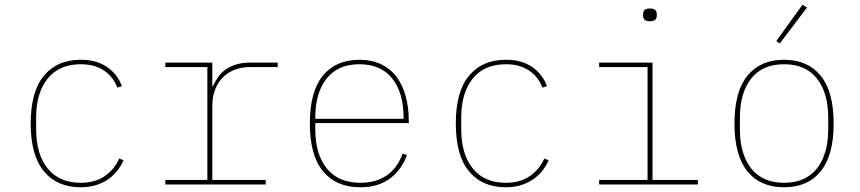

<svg xmlns="http://www.w3.org/2000/svg" viewBox="-20 -781 3640 813"><path d="M322 12Q222 12 166 -55.5Q110 -123 110 -258Q110 -393 166 -460.5Q222 -528 322 -528Q390 -528 434.5 -496.5Q479 -465 496 -416L477 -410Q458 -458 418.5 -483.5Q379 -509 322 -509Q231 -509 182 -448.5Q133 -388 133 -282V-234Q133 -128 182 -67.5Q231 -7 322 -7Q382 -7 423 -35Q464 -63 485 -110L503 -102Q493 -79 476.5 -58Q460 -37 437.5 -21.5Q415 -6 386 3Q357 12 322 12Z M680 -19H858V-497H680V-516H879V-416H882Q891 -437 903.5 -455Q916 -473 935 -486.5Q954 -500 980 -508Q1006 -516 1041 -516H1156V-497H1037Q1006 -497 977.5 -487Q949 -477 927 -456.5Q905 -436 892 -405Q879 -374 879 -331V-19H1105V0H680Z M1506 12Q1404 12 1348 -55.5Q1292 -123 1292 -258Q1292 -393 1347 -460.5Q1402 -528 1502 -528Q1553 -528 1592.5 -509.5Q1632 -491 1658 -457Q1684 -423 1697.5 -375Q1711 -327 1711 -267V-260H1315V-234Q1315 -128 1364 -67.5Q1413 -7 1506 -7Q1571 -7 1616.5 -37.5Q1662 -68 1685 -131L1703 -124Q1680 -61 1630.5 -24.5Q1581 12 1506 12ZM1502 -509Q1411 -509 1363 -448.5Q1315 -388 1315 -282V-278H1689V-282Q1689 -388 1641 -448.5Q1593 -509 1502 -509Z M2122 12Q2022 12 1966 -55.5Q1910 -123 1910 -258Q1910 -393 1966 -460.5Q2022 -528 2122 -528Q2190 -528 2234.5 -496.5Q2279 -465 2296 -416L2277 -410Q2258 -458 2218.5 -483.5Q2179 -509 2122 -509Q2031 -509 1982 -448.5Q1933 -388 1933 -282V-234Q1933 -128 1982 -67.5Q2031 -7 2122 -7Q2182 -7 2223 -35Q2264 -63 2285 -110L2303 -102Q2293 -79 2276.5 -58Q2260 -37 2237.5 -21.5Q2215 -6 2186 3Q2157 12 2122 12Z M2732 -691Q2716 -691 2709.5 -697.5Q2703 -704 2703 -714V-722Q2703 -732 2709.5 -738.5Q2716 -745 2732 -745Q2748 -745 2754.5 -738.5Q2761 -732 2761 -722V-714Q2761 -704 2754.5 -697.5Q2748 -691 2732 -691ZM2517 -19H2722V-497H2517V-516H2743V-19H2935V0H2517Z M3300 12Q3200 12 3145 -55.5Q3090 -123 3090 -258Q3090 -393 3145 -460.5Q3200 -528 3300 -528Q3400 -528 3455 -460.5Q3510 -393 3510 -258Q3510 -123 3455 -55.5Q3400 12 3300 12ZM3300 -7Q3391 -7 3439 -67.5Q3487 -128 3487 -234V-282Q3487 -388 3439 -448.5Q3391 -509 3300 -509Q3209 -509 3161 -448.5Q3113 -388 3113 -282V-234Q3113 -128 3161 -67.5Q3209 -7 3300 -7ZM3282 -597 3267 -607 3378 -761 3397 -749Z"/></svg>

Font: IBM Plex Mono Thin
Style: Regular
Weight: 100
Monospace: yes
Designer: Mike Abbink, Paul van der Laan, Pieter van Rosmalen
Foundry: Bold Monday
Version: Version 2.3